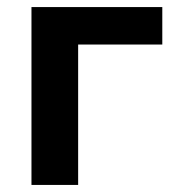

<svg xmlns="http://www.w3.org/2000/svg" viewBox="-20 -523 506 543"><path d="M69 0V-503H439V-397H99L201 -477V0Z"/></svg>

Font: Wix Madefor Display
Style: Bold
Weight: 700
Designer: Dalton Maag Ltd
Foundry: Dalton Maag Ltd
Version: Version 3.100